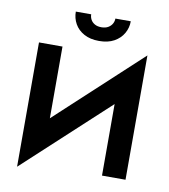

<svg xmlns="http://www.w3.org/2000/svg" viewBox="-100 -998 986 1118"><g transform="rotate(10 393.5 -439.5)"><path d="M348 -914Q348 -898 355.5 -883.5Q363 -869 379 -859.5Q395 -850 419 -850Q443 -850 459 -859.5Q475 -869 483 -883.5Q491 -898 491 -914H582Q582 -875 563 -842Q544 -809 508 -789Q472 -769 419 -769Q367 -769 330.5 -789Q294 -809 275.5 -842Q257 -875 257 -914ZM77 35V-700H216V-276L712 -735V0H573V-423Z"/></g></svg>

Font: Venryn Sans SemiBold
Style: Regular
Weight: 600
Designer: Owen Earl, indestructible type* (font) & Cristiano Sobral (main changes)
Version: Version 3.60;October 28, 2020;FontCreator 13.0.0.2681 64-bit